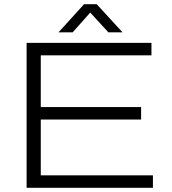

<svg xmlns="http://www.w3.org/2000/svg" viewBox="-20 -889 816 909"><path d="M106 0V-686H697V-627H173V-382H648V-323H173V-59H704V0ZM257 -736 378 -869H438L560 -736H493L391 -847H423L324 -736Z"/></svg>

Font: Archivo SemiExpanded ExtraLight
Style: Regular
Weight: 250
Width: 6
Designer: Hector Gatti
Foundry: Omnibus-Type
Version: Version 2.001